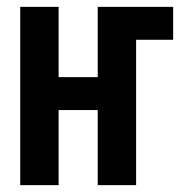

<svg xmlns="http://www.w3.org/2000/svg" viewBox="-20 -540 540 560"><path d="M39 0V-520H151V-315H265V-520H485V-424H377V0H265V-219H151V0Z"/></svg>

Font: Iosevka Term
Style: Bold
Weight: 700
Monospace: yes
Designer: Belleve Invis
Foundry: Belleve Invis
Version: Version 30.0.1